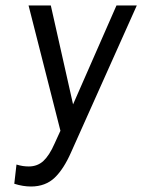

<svg xmlns="http://www.w3.org/2000/svg" viewBox="-20 -669 518 699"><path d="M478 -649H404L246 -289L165 -649H84L200 -193L179 -147C166 -117 152 -96 138 -83C124 -70 106 -63 85 -63C70 -63 56 -65 40 -70L32 0C54 7 74 10 93 10C128 10 157 -1 179 -22C201 -43 221 -74 239 -115Z"/></svg>

Font: Gamestation Condensed
Style: Italic
Weight: 400
Width: 3
Designer: Jonas Hecksher
Foundry: Jonas Hecksher, Playtypeª, e-types AS
Version: Version 1.003